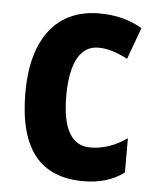

<svg xmlns="http://www.w3.org/2000/svg" viewBox="-46 -597 525 646"><g transform="rotate(5 217.0 -273.5)"><path d="M259 10C313 10 358 -3 396 -31V-147C357 -120 317 -105 272 -105C210 -105 177 -159 177 -271C177 -383 210 -442 271 -442C303 -442 335 -431 370 -413L409 -520C370 -543 324 -557 264 -557C116 -557 39 -447 39 -271C39 -79 114 10 259 10Z"/></g></svg>

Font: Noto Sans Myanmar Condensed
Style: Bold
Weight: 700
Width: 3
Designer: Monotype Design Team
Foundry: Monotype Imaging Inc.
Version: Version 2.107